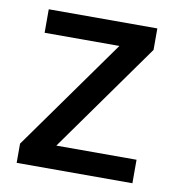

<svg xmlns="http://www.w3.org/2000/svg" viewBox="-66 -599 608 660"><g transform="rotate(10 237.5 -269.5)"><path d="M439 0H35V-67L313 -457H52V-539H431V-464L159 -82H439Z"/></g></svg>

Font: Noto Sans Sinhala UI Medium
Style: Regular
Weight: 500
Designer: Jelle Bosma - Monotype Design Team
Foundry: Monotype Imaging Inc.
Version: Version 2.006; ttfautohint (v1.8.4.7-5d5b)